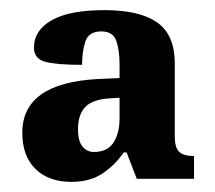

<svg xmlns="http://www.w3.org/2000/svg" viewBox="-20 -739 424 379"><path d="M121 -380Q76 -380 50 -405.5Q24 -431 24 -477Q24 -575 173 -583L216 -585V-612Q216 -640 209.5 -658.5Q203 -677 180 -677Q155 -677 148.5 -657Q142 -637 142 -611Q92 -611 69.5 -617Q47 -623 47 -645Q47 -679 82 -699Q117 -719 186 -719Q256 -719 290.5 -694.5Q325 -670 325 -614V-470Q325 -447 334 -439Q343 -431 363 -431V-386H250L230 -438H224Q208 -414 183 -397Q158 -380 121 -380ZM165 -439Q192 -439 204 -457.5Q216 -476 216 -505V-546L198 -545Q163 -543 148.5 -528Q134 -513 134 -484Q134 -460 143 -449.5Q152 -439 165 -439Z"/></svg>

Font: Noto Serif Lao Condensed ExtraBold
Style: Regular
Weight: 800
Width: 3
Designer: Monotype Design Team
Foundry: Monotype Imaging Inc.
Version: Version 2.003; ttfautohint (v1.8.4.7-5d5b)